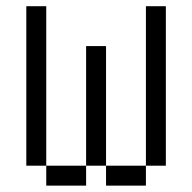

<svg xmlns="http://www.w3.org/2000/svg" viewBox="-20 -582 602 602"><path d="M437.5 -562.5H500V-62.5H437.5ZM312.5 -62.5H437.5V0H312.5ZM250 -437.5H312.5V-62.5H250ZM125 -62.5H250V0H125ZM62.5 -562.5H125V-62.5H62.5Z"/></svg>

Font: Pixel Operator
Style: Regular
Weight: 400
Designer: Jayvee Enaguas (HarvettFox96)
Version: 2016.04.25